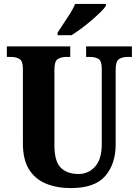

<svg xmlns="http://www.w3.org/2000/svg" viewBox="-20 -951 708 981"><path d="M342 10Q270 10 214.5 -13Q159 -36 128 -86Q97 -136 97 -218V-600Q97 -639 79.5 -649.5Q62 -660 38 -660H15V-714H339V-660H317Q292 -660 275 -649Q258 -638 258 -596V-210Q258 -126 290.5 -94Q323 -62 382 -62Q432 -62 466 -100Q500 -138 500 -215V-600Q500 -639 483.5 -649.5Q467 -660 442 -660H420V-714H654V-660H630Q605 -660 588 -649Q571 -638 571 -596V-213Q571 -113 517.5 -51.5Q464 10 342 10ZM274 -784Q287 -805 304.5 -830.5Q322 -856 338.5 -882.5Q355 -909 364 -931H521V-921Q513 -908 493 -888.5Q473 -869 447.5 -847Q422 -825 395 -805Q368 -785 345 -771H274Z"/></svg>

Font: Noto Serif Hebrew Condensed ExtraBold
Style: Regular
Weight: 800
Width: 3
Designer: Monotype Design Team
Foundry: Monotype Imaging Inc.
Version: Version 2.004; ttfautohint (v1.8.4.7-5d5b)